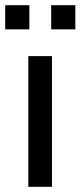

<svg xmlns="http://www.w3.org/2000/svg" viewBox="-33 -719 310 739"><path d="M76 0V-503H167V0ZM164 -606V-699H257V-606ZM-13 -606V-699H80V-606Z"/></svg>

Font: Mulish ExtraLight Medium
Style: Regular
Weight: 500
Version: Version 3.603